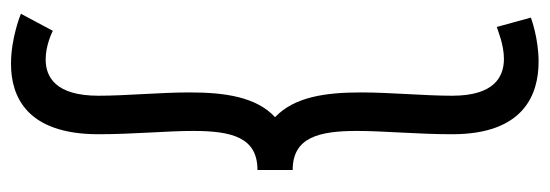

<svg xmlns="http://www.w3.org/2000/svg" viewBox="-345 -492 999 349"><g transform="rotate(90 154.5 -317.5)"><path d="M5 144C5 144 48 162 96 162C156 162 224 133 224 3C224 -60 218 -121 218 -169C218 -240 230 -286 289 -286V-350C230 -350 218 -397 218 -467C218 -516 224 -576 224 -640C224 -770 152 -797 92 -797C49 -797 12 -783 12 -783L29 -721C36 -723 61 -734 87 -734C120 -734 154 -716 154 -640C154 -588 148 -529 148 -474C148 -410 156 -353 193 -318C156 -284 148 -226 148 -163C148 -108 154 -48 154 3C154 81 120 99 88 99C63 99 40 88 36 86Z"/></g></svg>

Font: LilGrotesk
Style: Regular
Weight: 400
Designer: Bastien Sozeau
Foundry: NBR — Bastien Sozeau
Version: Version 2.001